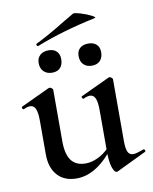

<svg xmlns="http://www.w3.org/2000/svg" viewBox="-81 -754 662 829"><g transform="rotate(-10 250.5 -340.0)"><path d="M75 -114V-263Q75 -298 67.5 -314.5Q60 -331 44 -331Q31 -331 16 -323H15Q11 -323 9 -328Q7 -333 10 -335L136 -394L141 -395Q145 -395 150 -391Q155 -387 155 -384V-157Q155 -101 175.5 -73.5Q196 -46 238 -46Q270 -46 302.5 -64.5Q335 -83 356 -113L362 -101Q280 11 189 11Q135 11 105 -22.5Q75 -56 75 -114ZM448 -50Q460 -50 493 -62L495 -63Q498 -63 500 -58Q502 -53 499 -51L368 12L364 13Q353 13 345 -12Q337 -37 337 -79V-263Q337 -298 329.5 -314.5Q322 -331 306 -331Q294 -331 278 -323H277Q273 -323 271 -328.5Q269 -334 273 -335L399 -394L403 -395Q407 -395 412 -391Q417 -387 417 -384V-113Q417 -79 424 -64.5Q431 -50 448 -50ZM123 -581Q119 -581 117.5 -585.5Q116 -590 119 -592Q173 -618 251 -666L295 -692Q300 -696 327 -688Q354 -680 374.5 -669.5Q395 -659 384 -657Q240 -627 124 -581ZM113 -508Q113 -530 127 -542.5Q141 -555 164 -555Q187 -555 199.5 -542.5Q212 -530 212 -508Q212 -484 199.5 -470.5Q187 -457 164 -457Q141 -457 127 -470.5Q113 -484 113 -508ZM288 -508Q288 -530 301.5 -542Q315 -554 338 -554Q361 -554 374 -542Q387 -530 387 -508Q387 -484 374 -470.5Q361 -457 338 -457Q315 -457 301.5 -470.5Q288 -484 288 -508Z"/></g></svg>

Font: Cormorant Infant SemiBold
Style: Regular
Weight: 600
Designer: Christian Thalmann (Catharsis Fonts)
Foundry: Catharsis Fonts
Version: Version 4.000